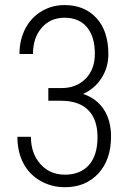

<svg xmlns="http://www.w3.org/2000/svg" viewBox="-20 -741 526 770"><path d="M173.8 -387.7H227.1Q286.6 -388.2 323.5 -425.5Q360.4 -462.9 360.4 -525.4Q360.4 -594.2 328.6 -632.1Q296.9 -669.9 238.8 -669.9Q182.1 -669.9 147.2 -629.6Q112.3 -589.4 112.3 -524.4H58.1Q58.1 -580.1 80.8 -624.8Q103.5 -669.4 145.5 -695.1Q187.5 -720.7 238.8 -720.7Q318.8 -720.7 366.7 -668.7Q414.6 -616.7 414.6 -523.4Q414.6 -470.7 387 -427.7Q359.4 -384.8 313 -364.3Q366.7 -346.7 396 -302.5Q425.3 -258.3 425.3 -193.4Q425.3 -100.6 374.5 -45.4Q323.7 9.8 240.2 9.8Q187 9.8 142.6 -15.4Q98.1 -40.5 74 -85.9Q49.8 -131.3 49.8 -192.4H104Q104 -126 141.8 -83.3Q179.7 -40.5 240.2 -40.5Q302.2 -40.5 336.7 -79.3Q371.1 -118.2 371.1 -191.4Q371.1 -261.7 334.2 -299.1Q297.4 -336.4 226.6 -336.9H173.8Z"/></svg>

Font: Roboto Condensed Light
Style: Regular
Weight: 300
Designer: Google
Version: Version 2.134; 2016